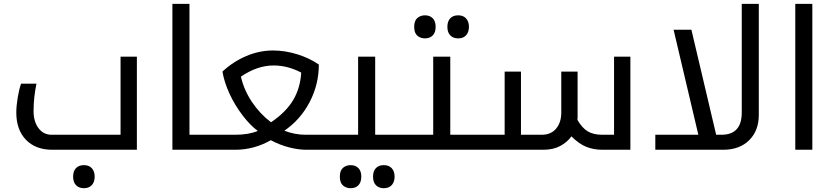

<svg xmlns="http://www.w3.org/2000/svg" viewBox="-20 -780 4351 1000"><path d="M252 0Q165.5 0 115.2 -52Q64.9 -104 64.9 -193.8Q64.9 -227.1 72 -270.5Q79.1 -314 89.8 -344.2H169.9Q154.8 -272 154.8 -201.2Q154.8 -146.5 180.7 -112.3Q206.5 -78.1 249 -78.1H607.9V-484.9H692.9V0ZM417 200.2Q391.1 200.2 376 184.6Q360.8 168.9 360.8 140.1Q360.8 111.3 375.7 95.7Q390.6 80.1 417 80.1Q443.8 80.1 458.5 96.4Q473.1 112.8 473.1 140.1Q473.1 167.5 458.5 183.8Q443.8 200.2 417 200.2Z M877.9 -759.8H966.8V-78.1H1098.6Q1104 -78.1 1104 -74.2V-4.9Q1104 0 1098.6 0H877.9Z M1575.7 0Q1533.7 0 1485.4 -12.5Q1437 -24.9 1390.6 -49.8Q1302.7 0 1204.6 0H1088.9Q1084 0 1084 -4.9V-74.2Q1084 -78.1 1088.9 -78.1H1203.6Q1275.4 -78.1 1322.8 -98.1Q1284.2 -126 1243.9 -178.5Q1203.6 -231 1175.5 -291.7Q1147.5 -352.5 1138.7 -407.2Q1193.4 -458.5 1262 -487.8Q1330.6 -517.1 1401.9 -517.1Q1464.8 -517.1 1528.8 -497.1Q1592.8 -477.1 1640.6 -443.8Q1640.6 -340.3 1592.8 -248.5Q1544.9 -156.7 1460.9 -99.1Q1516.6 -78.1 1571.8 -78.1H1692.9Q1697.8 -78.1 1697.8 -74.2V-4.9Q1697.8 0 1692.9 0ZM1391.6 -143.1Q1468.8 -195.3 1506.3 -257.8Q1543.9 -320.3 1548.8 -401.9Q1479 -439 1404.8 -439Q1319.8 -439 1234.9 -380.9Q1250 -312.5 1291.5 -250Q1333 -187.5 1391.6 -143.1Z M1683.1 0Q1678.2 0 1678.2 -4.9V-74.2Q1678.2 -78.1 1683.1 -78.1H1845.2V-484.9H1934.1V-78.1H2084Q2088.9 -78.1 2088.9 -74.2V-4.9Q2088.9 0 2084 0ZM1806.2 200.2Q1782.7 200.2 1766.4 186Q1750 171.9 1750 140.1Q1750 108.4 1766.4 94.2Q1782.7 80.1 1806.2 80.1Q1831.5 80.1 1846.7 95.5Q1861.8 110.8 1861.8 140.1Q1861.8 168.9 1846.9 184.6Q1832 200.2 1806.2 200.2ZM1979 200.2Q1953.1 200.2 1938 184.6Q1922.9 168.9 1922.9 140.1Q1922.9 111.3 1937.7 95.7Q1952.6 80.1 1979 80.1Q2005.9 80.1 2020.5 96.4Q2035.2 112.8 2035.2 140.1Q2035.2 167.5 2020.5 183.8Q2005.9 200.2 1979 200.2Z M2074.2 0Q2069.3 0 2069.3 -4.9V-74.2Q2069.3 -78.1 2074.2 -78.1H2236.3V-484.9H2325.2V-78.1H2475.1Q2480 -78.1 2480 -74.2V-4.9Q2480 0 2475.1 0ZM2193.4 -580.1Q2169.9 -580.1 2153.6 -594.2Q2137.2 -608.4 2137.2 -640.1Q2137.2 -671.9 2153.6 -686Q2169.9 -700.2 2193.4 -700.2Q2218.8 -700.2 2233.9 -684.8Q2249 -669.4 2249 -640.1Q2249 -611.3 2234.1 -595.7Q2219.2 -580.1 2193.4 -580.1ZM2366.2 -580.1Q2340.3 -580.1 2325.2 -595.7Q2310.1 -611.3 2310.1 -640.1Q2310.1 -668.9 2325 -684.6Q2339.8 -700.2 2366.2 -700.2Q2393.1 -700.2 2407.7 -683.8Q2422.4 -667.5 2422.4 -640.1Q2422.4 -612.8 2407.7 -596.4Q2393.1 -580.1 2366.2 -580.1Z M3117.2 0Q3072.3 0 3034.4 -14.9Q2996.6 -29.8 2956.1 -69.8Q2934.1 -39.1 2897.5 -19.5Q2860.8 0 2810.1 0H2465.3Q2460.4 0 2460.4 -4.9V-74.2Q2460.4 -78.1 2465.3 -78.1H2608.4V-407.2H2693.4V-78.1H2801.3Q2849.6 -78.1 2876.5 -110.1Q2903.3 -142.1 2903.3 -193.8V-407.2H2988.3V-167L2987.3 -155.8Q3012.2 -112.8 3041.7 -95.5Q3071.3 -78.1 3117.2 -78.1H3178.2V-484.9H3263.2V0Z M3393.1 -78.1H3617.2L3488.3 -625H3581.1L3710 -78.1H3737.3Q3843.3 -78.1 3843.3 -193.8V-759.8H3932.1V-182.1Q3932.1 -99.1 3881.8 -49.6Q3831.5 0 3747.1 0H3393.1Z M4122.1 -759.8H4210.9V0H4122.1Z"/></svg>

Font: Noto Sans Kufi Arabic
Style: Regular
Weight: 400
Designer: Monotype Design team
Foundry: Monotype Imaging Inc.
Version: Version 1.02